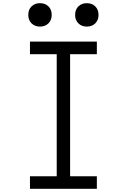

<svg xmlns="http://www.w3.org/2000/svg" viewBox="-20 -1176 707 1196"><path d="M468.1 -1136.1Q488.3 -1156.2 520.8 -1156.2Q553.4 -1156.2 573.6 -1136.1Q593.8 -1115.9 593.8 -1083.3Q593.8 -1050.8 573.6 -1030.6Q553.4 -1010.4 520.8 -1010.4Q488.3 -1010.4 468.1 -1030.6Q447.9 -1050.8 447.9 -1083.3Q447.9 -1115.9 468.1 -1136.1ZM176.4 -1136.1Q196.6 -1156.2 229.2 -1156.2Q261.7 -1156.2 281.9 -1136.1Q302.1 -1115.9 302.1 -1083.3Q302.1 -1050.8 281.9 -1030.6Q261.7 -1010.4 229.2 -1010.4Q196.6 -1010.4 176.4 -1030.6Q156.2 -1050.8 156.2 -1083.3Q156.2 -1115.9 176.4 -1136.1ZM583.3 -916.7V-838.5H416.7V-78.1H583.3V0H166.7V-78.1H333.3V-838.5H166.7V-916.7Z"/></svg>

Font: TypoPRO Monoid
Style: Regular
Weight: 400
Width: 4
Monospace: yes
Designer: Andreas Larsen (@larsenwork)
Version: Version 0.61